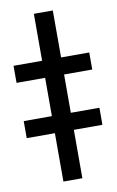

<svg xmlns="http://www.w3.org/2000/svg" viewBox="-84 -769 495 815"><g transform="rotate(-10 163.0 -361.5)"><path d="M121.8 -520.6V-723H203.5V-520.6H324.9V-447.1H203.5V-282H326.7V-208.5H203.5V0H121.8V-208.5H0.4V-282H121.8V-447.1H-1.4V-520.6Z"/></g></svg>

Font: Inter P Medium
Style: Regular
Weight: 500
Designer: Rasmus Andersson
Foundry: rsms
Version: Version 3.018;git-588b23468